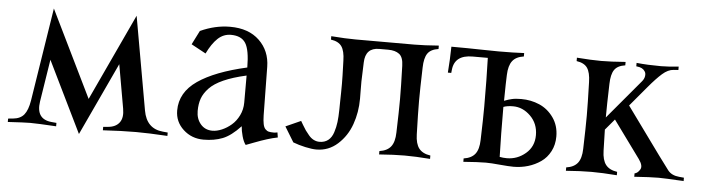

<svg xmlns="http://www.w3.org/2000/svg" viewBox="-39 -652 3013 825"><g transform="rotate(5 1467.5 -239.0)"><path d="M347.2 -128.9 521.5 -502.9 592.8 -100.1Q606.4 -22.9 677.2 -16.6L698.2 -14.6V0Q616.7 -4.9 563 -4.9Q501.5 -4.9 419.9 0V-14.6L440.9 -16.6Q474.1 -19.5 489.7 -40.5Q505.4 -61.5 498.5 -100.1L465.3 -289.1L318.8 24.9L168.9 -282.2L140.1 -99.6Q128.4 -22.5 197.3 -16.1L218.3 -14.2V0.5Q136.7 -4.4 105.5 -4.4Q83 -4.4 9.8 0V-14.6L30.8 -16.6Q62.5 -19.5 78.4 -39.1Q94.2 -58.6 101.1 -100.1L164.6 -502.9Z M1014.6 -171.4V-288.1Q955.6 -274.9 916.3 -257.3Q877 -239.7 856 -217.5Q835 -195.3 826.7 -172.1Q818.4 -148.9 818.4 -118.2Q818.4 -84.5 837.6 -61.8Q856.9 -39.1 888.7 -39.1Q907.7 -39.1 929.4 -48.3Q951.2 -57.6 970.2 -74Q989.3 -90.3 1002 -116Q1014.6 -141.6 1014.6 -171.4ZM926.3 -490.7Q1006.3 -490.7 1052.5 -446.3Q1098.6 -401.9 1099.6 -333.5L1102.5 -124.5Q1103 -101.1 1106 -86.7Q1108.9 -72.3 1115.7 -65.2Q1122.6 -58.1 1130.4 -56.2Q1138.2 -54.2 1152.3 -54.2Q1158.2 -54.2 1168 -56.2L1171.4 -34.7Q1148.9 -30.3 1125.5 -22.9Q1102.1 -15.6 1072.3 -4.2Q1042.5 7.3 1036.6 9.3Q1026.9 -2.9 1020.3 -26.9Q1013.7 -50.8 1012.7 -69.3Q972.2 -25.9 936 -11.7Q899.9 2.4 854 2.4Q802.7 2.4 766.6 -30.8Q730.5 -64 730.5 -112.8Q730.5 -190.9 804 -241.5Q877.4 -292 1014.6 -322.8Q1014.2 -398.9 995.8 -427.7Q977.5 -456.5 932.6 -456.5Q900.4 -456.5 876 -433.6Q851.6 -410.6 830.6 -367.2L767.6 -401.4L797.9 -461.4Q861.8 -490.7 926.3 -490.7Z M1351.1 -31.7Q1373.5 -31.7 1388.7 -43.7Q1403.8 -55.7 1411.1 -78.4Q1418.5 -101.1 1421.1 -123.3Q1423.8 -145.5 1424.3 -176.8Q1424.3 -191.9 1424.8 -212.4Q1425.3 -232.9 1425.5 -250.7Q1425.8 -268.6 1425.8 -288.6Q1425.8 -304.2 1425.3 -324Q1424.8 -343.8 1424.1 -363Q1423.3 -382.3 1423.3 -388.2Q1422.4 -429.7 1408.9 -449.2Q1395.5 -468.8 1362.3 -473.6V-488.3Q1425.8 -483.4 1467.3 -483.4H1721.2Q1762.7 -483.4 1826.2 -488.3V-473.6Q1793 -468.8 1779.5 -449.2Q1766.1 -429.7 1765.1 -388.2Q1762.2 -294.4 1762.2 -244.1Q1762.2 -193.8 1765.1 -100.1Q1766.1 -59.6 1781.7 -39.6Q1797.4 -19.5 1831.1 -14.6V0Q1767.6 -4.9 1721.2 -4.9Q1674.8 -4.9 1611.3 0V-14.6Q1645 -19.5 1660.6 -39.6Q1676.3 -59.6 1677.2 -100.1Q1680.2 -193.8 1680.2 -244.1Q1680.2 -294.4 1677.2 -388.2Q1676.3 -425.3 1658.9 -438.5Q1641.6 -451.7 1611.3 -451.7H1572.3Q1513.2 -451.7 1511.2 -388.2Q1508.3 -317.9 1508.3 -305.7Q1508.3 -294.4 1508.5 -263.4Q1508.8 -232.4 1508.8 -231.4Q1508.8 -172.9 1490.2 -120.6Q1471.7 -68.4 1432.4 -33Q1393.1 2.4 1340.8 2.4Q1321.8 2.4 1292.7 -3.9Q1263.7 -10.3 1239.7 -19.5Q1201.7 -81.5 1199.7 -85L1265.1 -114.3Q1266.6 -111.8 1274.7 -97.9Q1282.7 -84 1288.8 -75.4Q1294.9 -66.9 1304.7 -55.2Q1314.5 -43.5 1326.4 -37.6Q1338.4 -31.7 1351.1 -31.7Z M2084.5 -485.8Q2149.9 -485.8 2194.3 -488.3V-473.6Q2160.6 -468.8 2145.3 -448.7Q2129.9 -428.7 2128.4 -388.2Q2127 -361.3 2126 -276.4Q2126.5 -276.4 2132.6 -278.8Q2138.7 -281.2 2143.8 -282.7Q2148.9 -284.2 2157.5 -286.4Q2166 -288.6 2176.8 -289.6Q2187.5 -290.5 2199.2 -290.5Q2241.2 -290.5 2277.8 -274.7Q2314.5 -258.8 2338.9 -224.4Q2363.3 -189.9 2363.3 -143.1Q2363.3 -107.4 2348.4 -78.9Q2333.5 -50.3 2308.6 -33Q2283.7 -15.6 2253.7 -6.6Q2223.6 2.4 2190.9 2.4Q2171.4 2.4 2132.3 -1.2Q2093.3 -4.9 2071.3 -4.9Q2038.1 -4.9 1974.6 0V-14.6Q2008.3 -19.5 2023.9 -39.6Q2039.6 -59.6 2040.5 -100.1Q2043.5 -193.8 2043.5 -244.1Q2043.5 -364.3 2040.5 -454.1H1975.1Q1897.5 -454.1 1891.1 -389.6L1889.6 -376H1875Q1879.4 -430.7 1880.4 -488.3Q1949.2 -488.3 2015.1 -486.8Q2057.1 -485.8 2084.5 -485.8ZM2128.4 -34.7Q2143.1 -31.7 2159.2 -31.7Q2204.6 -31.7 2240 -61.8Q2275.4 -91.8 2275.4 -141.1Q2275.4 -190.9 2242.2 -223.6Q2209 -256.3 2167 -256.3Q2142.1 -256.3 2125.5 -250V-244.1Q2125.5 -132.8 2128.4 -34.7Z M2631.8 -488.3V-473.6Q2598.6 -468.8 2585.2 -449.2Q2571.8 -429.7 2570.8 -388.2Q2567.9 -294.4 2567.9 -244.1V-243.2L2708.5 -410.6Q2718.8 -422.4 2720.5 -435.1Q2722.2 -447.8 2716.8 -455.1Q2707.5 -470.7 2682.6 -473.1L2679.2 -473.6V-488.3Q2728 -483.4 2784.7 -483.4Q2815.4 -483.4 2860.8 -488.3V-473.6L2840.3 -472.2Q2816.4 -470.7 2792 -449.2Q2767.6 -427.7 2734.9 -388.7L2663.1 -303.2L2810.5 -100.1Q2841.8 -57.1 2855.5 -39.6Q2871.6 -19.5 2903.8 -16.6L2924.8 -14.6V0Q2843.3 -4.9 2816.4 -4.9Q2779.8 -4.9 2711.9 0V-14.6Q2725.1 -17.1 2734.9 -33.2Q2745.1 -49.3 2724.6 -77.6L2607.9 -237.8L2568.4 -190.9Q2568.8 -171.9 2570.8 -100.1Q2571.8 -59.6 2587.4 -39.6Q2603 -19.5 2636.7 -14.6V0Q2573.2 -4.9 2526.9 -4.9Q2480.5 -4.9 2417 0V-14.6Q2450.7 -19.5 2466.3 -39.6Q2481.9 -59.6 2482.9 -100.1Q2485.8 -193.8 2485.8 -244.1Q2485.8 -294.4 2482.9 -388.2Q2481.9 -429.7 2468.5 -449.2Q2455.1 -468.8 2421.9 -473.6V-488.3Q2485.4 -483.4 2526.9 -483.4Q2568.4 -483.4 2631.8 -488.3Z"/></g></svg>

Font: Flanker
Style: Regular
Weight: 400
Designer: Flanker
Foundry: Flanker
Version: Version 2.027